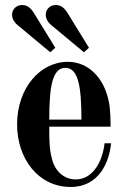

<svg xmlns="http://www.w3.org/2000/svg" viewBox="-20 -732 512 764"><path d="M28 -674C28 -656 38 -641 55 -628L180 -524L200 -542L115 -680C101 -703 86 -712 68 -712C44 -712 28 -694 28 -674ZM162 -674C162 -656 172 -641 189 -628L314 -524L334 -542L249 -680C235 -703 220 -712 202 -712C178 -712 162 -694 162 -674ZM48 -237C48 -100 133 12 261 12C375 12 415 -88 422 -162H396C389 -94 352 -18 281 -18C236 -18 199 -50 187 -99C176 -138 176 -177 176 -228H420C420 -240 420 -296 413 -328C394 -422 332 -486 250 -486C139 -486 48 -381 48 -237ZM176 -256C176 -386 188 -462 240 -462C292 -462 304 -386 304 -256Z"/></svg>

Font: Old Standard
Style: Bold
Weight: 700
Designer: Alexey Kryukov <alexios@thessalonica.org.ru>
Version: Version 2.0.2